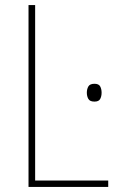

<svg xmlns="http://www.w3.org/2000/svg" viewBox="-20 -734 540 754"><path d="M92 0V-714H118V-25H405V0ZM351 -335Q333 -335 327 -345.5Q321 -356 321 -370Q321 -384 327 -394.5Q333 -405 351 -405Q368 -405 373.5 -394.5Q379 -384 379 -370Q379 -356 373.5 -345.5Q368 -335 351 -335Z"/></svg>

Font: Noto Sans Mono ExtraCondensed Thin
Style: Regular
Weight: 100
Width: 2
Designer: Monotype Design Team
Foundry: Monotype Imaging Inc.
Version: Version 2.014; ttfautohint (v1.8.4.7-5d5b)